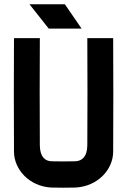

<svg xmlns="http://www.w3.org/2000/svg" viewBox="-20 -880 600 906"><path d="M337 5C441 -1 513 -79 514 -163C515 -242 515 -621 514 -700H392C393 -631 393 -262 392 -193C391 -137 364 -120 335 -119C316 -118 242 -118 223 -119C195 -120 169 -137 168 -193C167 -262 167 -631 168 -700H46C45 -621 45 -242 46 -163C47 -79 119 -1 221 5C240 6 318 6 337 5ZM119 -860 210 -745H365L286 -860Z"/></svg>

Font: Fervojo
Style: Bold
Weight: 700
Designer: kohakuno
Version: ver.1.0